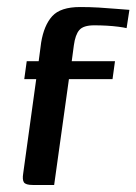

<svg xmlns="http://www.w3.org/2000/svg" viewBox="-20 -526 388 546"><path d="M56 -352H90L97 -405Q105 -454 128.5 -480Q152 -506 208 -506Q235 -506 261 -504.5Q287 -503 309 -501Q331 -499 348 -498L340 -446Q332 -448 316.5 -450Q301 -452 283.5 -453Q266 -454 248 -454Q217 -454 205.5 -440.5Q194 -427 190 -397L184 -352H307L300 -301H176L134 0H73Q53 0 48 -7.5Q43 -15 46 -33L83 -301H49Z"/></svg>

Font: Genos Medium
Style: Italic
Weight: 500
Italic angle: -8°
Designer: Robert E. Leuschke
Foundry: Robert E. Leuschke
Version: Version 1.010